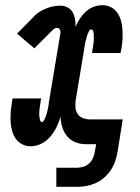

<svg xmlns="http://www.w3.org/2000/svg" viewBox="-20 -558 540 743"><path d="M198 165V91H279Q291 91 303.5 87Q316 83 325.5 74Q335 65 340 53Q345 41 347 29L352 0H312Q291 0 272 -7.5Q253 -15 240 -30.5Q227 -46 221 -65.5Q215 -85 214 -106Q208 -85 198.5 -65.5Q189 -46 174.5 -29Q160 -12 140 -2Q120 8 99 8Q81 8 65.5 0Q50 -8 40.5 -22Q31 -36 26.5 -53Q22 -70 21 -88Q20 -106 21.5 -124Q23 -142 26 -160Q26 -163 26.5 -166Q27 -169 28 -172Q28 -173 28 -174.5Q28 -176 28 -177H139Q139 -176 139 -174.5Q139 -173 138 -172Q138 -171 138 -169.5Q138 -168 137 -167V-165Q137 -165 137 -164.5Q137 -164 137 -163Q136 -158 135.5 -153Q135 -148 134 -142.5Q133 -137 132.5 -132Q132 -127 132 -122Q132 -117 132 -112Q132 -107 133 -102Q134 -97 135.5 -91.5Q137 -86 142 -86Q147 -86 150 -91.5Q153 -97 155 -102Q157 -107 158.5 -111.5Q160 -116 161.5 -121Q163 -126 164 -131Q165 -136 166 -141Q167 -146 168 -151Q169 -156 169 -161L214 -431Q214 -431 214 -431Q214 -431 214 -431Q215 -438 211.5 -444Q208 -450 200 -450Q196 -450 192 -448Q188 -446 185 -443L113 -371L74 -404L46 -428L118 -501Q128 -510 140 -516.5Q152 -523 164.5 -527.5Q177 -532 189.5 -534Q202 -536 215 -536Q229 -536 242 -529Q255 -522 261.5 -510Q268 -498 270.5 -483.5Q273 -469 272 -454Q279 -470 289 -485.5Q299 -501 312 -513Q325 -525 342 -531.5Q359 -538 376 -538Q394 -538 409.5 -530Q425 -522 434.5 -508Q444 -494 448.5 -477Q453 -460 454 -442Q455 -424 454 -406Q453 -388 450 -370Q449 -367 448.5 -364Q448 -361 447 -358Q447 -357 447 -355.5Q447 -354 447 -353H336Q336 -354 336.5 -355.5Q337 -357 337 -358Q337 -359 337 -360.5Q337 -362 338 -363V-365Q338 -365 338 -365.5Q338 -366 338 -367Q339 -372 340 -377Q341 -382 341.5 -387.5Q342 -393 342.5 -398Q343 -403 343 -408Q343 -413 343 -418Q343 -423 342.5 -428Q342 -433 340 -438.5Q338 -444 333 -444Q328 -444 325 -438.5Q322 -433 320 -428Q318 -423 316.5 -418.5Q315 -414 314 -409Q313 -404 311.5 -399Q310 -394 309 -389Q308 -384 307.5 -379Q307 -374 306 -369L273 -171Q271 -157 272 -142.5Q273 -128 280.5 -117Q288 -106 301 -101Q314 -96 328 -96H455L435 29Q432 47 426 65Q420 83 409.5 99Q399 115 384 128.5Q369 142 351.5 150Q334 158 315.5 161.5Q297 165 279 165Z"/></svg>

Font: Iosevka Slab
Style: Bold Italic
Weight: 700
Italic angle: -9°
Monospace: yes
Designer: Belleve Invis
Foundry: Belleve Invis
Version: Version 11.1.0; ttfautohint (v1.8.3)